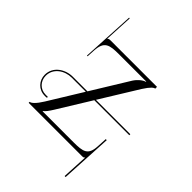

<svg xmlns="http://www.w3.org/2000/svg" viewBox="-375 -1046 1353 1353"><g transform="rotate(45 301.5 -369.5)"><path d="M560 -719H98C82 -719 79 -717 72 -710L83 -924L76 -925L55 -526L61.8 -525.2L65 -585C70.4 -684 114 -692 210 -692H480V-689C456.5 -683 426 -658 406 -627L235.7 -350L89 -350C18 -350 -60 -303 -60 -220C-60 -163 -17 -115 44 -115H63L68 -125H44C-11 -125 -50 -168 -50 -220C-50 -296 21 -340 89 -340L229.6 -340L74 -87C40.9 -33.1 14 -10 0 -10V0H529C545 0 546 -1 553 -8H554L544 185.5L554 186L575 -203L565 -203.5L561 -127C556 -35 514 -27 420 -27H112V-30C126 -40 141.9 -61.1 161 -92L313.9 -340L663 -340V-350L320.1 -350L494 -632C529 -687 549 -701 560 -701Z"/></g></svg>

Font: FoglihtenNo04
Style: Regular
Weight: 500
Designer: gluk (gluksza@wp.pl)
Foundry: gluk (gluksza@wp.pl)
Version: Version 0.70